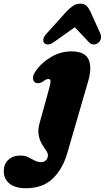

<svg xmlns="http://www.w3.org/2000/svg" viewBox="-148 -760 558 1022"><path d="M321 -326.5 210 55.5Q184.5 142 131.2 192Q78 242 -10 242Q-67.5 242 -97.8 217Q-128 192 -128 151Q-128 114 -104 91Q-80 68 -38 68Q-15 68 2.5 76.8Q20 85.5 36 94.2Q52 103 70.5 103Q87 103 97 92.5Q107 82 107 66.5Q107 54.5 96.8 40.2Q86.5 26 74.8 6.2Q63 -13.5 57.8 -41.2Q52.5 -69 63.5 -107.5L112.5 -285Q118.5 -306 120.8 -322.8Q123 -339.5 108.5 -339.5Q97 -339.5 76 -323Q64 -317 54.8 -317Q45.5 -317 39 -321Q28 -328.5 27.5 -344.5Q27 -360.5 41 -380Q69.5 -423.5 121.2 -455Q173 -486.5 231.5 -486.5Q304 -486.5 323.5 -443.8Q343 -401 321 -326.5ZM375.8 -532.5Q364.9 -523.5 350.9 -523.2Q336.9 -523 325.1 -535.5L250.2 -615L138.2 -535.5Q120.8 -523 106.8 -523.2Q92.8 -523.5 85.8 -532.5Q80.5 -540 83.3 -553.5Q86.2 -567 101.9 -583.5L203.9 -696.5Q223.6 -717.5 240.8 -729Q258.1 -740.5 279.6 -740.5Q301 -740.5 312.6 -729Q324.2 -717.5 334.2 -696.5L385 -583.5Q392.4 -567 388.7 -553.5Q385 -540 375.8 -532.5Z"/></svg>

Font: Fraunces 9pt Soft Black
Style: Italic
Weight: 900
Italic angle: -16°
Version: Version 1.000;[b76b70a41]